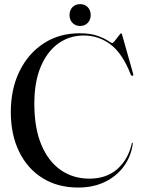

<svg xmlns="http://www.w3.org/2000/svg" viewBox="-20 -870 670 906"><path d="M606.5 -192.5Q599 -133 565 -86Q531 -39 475.8 -12Q420.5 15 349.5 15Q252 15 180.5 -29.8Q109 -74.5 70 -154.8Q31 -235 31 -341Q31 -450.5 72.2 -534.2Q113.5 -618 186.5 -665.5Q259.5 -713 355.5 -713Q405.5 -713 438.2 -701.5Q471 -690 488.5 -678.5Q506 -667 509 -667Q513.5 -667 522.8 -678.5Q532 -690 540.5 -701.5Q549 -713 551 -713Q554.5 -713 556 -706.5L608.5 -521Q610.5 -513.5 605.5 -512.5Q600 -511 596.5 -519Q558.5 -617 502.2 -659.8Q446 -702.5 375.5 -702.5Q308 -702.5 255.2 -664.8Q202.5 -627 172.2 -555.2Q142 -483.5 142 -381Q142 -266 175 -187.2Q208 -108.5 266.5 -67.8Q325 -27 402 -27Q482 -27 533.5 -72.2Q585 -117.5 602 -193.5Q603 -197 604.5 -196.5Q607 -196.5 606.5 -192.5ZM358 -747.5Q335.5 -747.5 321.8 -762.2Q308 -777 308 -799Q308 -821.5 321.8 -836Q335.5 -850.5 358 -850.5Q380.5 -850.5 394.2 -836Q408 -821.5 408 -799Q408 -777 394.2 -762.2Q380.5 -747.5 358 -747.5Z"/></svg>

Font: Fraunces 144pt S000
Style: Regular
Weight: 400
Version: Version 1.000; ttfautohint (v1.8.3)